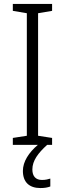

<svg xmlns="http://www.w3.org/2000/svg" viewBox="-20 -734 329 973"><path d="M144 125C144 80 173 42 219 0H244V-35L173 -46V-667L244 -679V-714H45V-679L116 -667V-46L45 -35V0H172C126 39 96 85 96 132C96 189 128 219 185 219C206 219 222 216 235 211V171C226 174 211 178 193 178C161 178 144 159 144 125Z"/></svg>

Font: Noto Sans Armenian SemiCondensed Light
Style: Regular
Weight: 300
Width: 4
Designer: Monotype Design Team
Foundry: Monotype Imaging Inc.
Version: Version 2.008